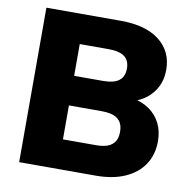

<svg xmlns="http://www.w3.org/2000/svg" viewBox="-79 -784 860 863"><g transform="rotate(10 351.0 -352.5)"><path d="M64 0V-705H404Q518 -705 580.5 -656Q643 -607 643 -523Q643 -461 607.5 -417Q572 -373 511 -357V-373Q560 -364 593 -341Q626 -318 644 -282.5Q662 -247 662 -200Q662 -139 632 -94Q602 -49 546.5 -24.5Q491 0 414 0ZM240 -135H389Q410 -135 426 -138Q442 -141 453 -147Q464 -153 472 -162.5Q480 -172 483.5 -184.5Q487 -197 487 -213Q487 -228 483.5 -240.5Q480 -253 472 -262.5Q464 -272 453 -278Q442 -284 426 -287Q410 -290 389 -290H240ZM240 -425H371Q421 -425 444.5 -443Q468 -461 468 -498Q468 -535 444.5 -552.5Q421 -570 371 -570H240Z"/></g></svg>

Font: Nunito Sans 12pt ExtraLight Black
Style: Regular
Weight: 900
Version: Version 3.101;gftools[0.9.27]